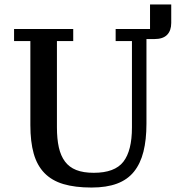

<svg xmlns="http://www.w3.org/2000/svg" viewBox="-20 -828 796 860"><path d="M390 12Q316 12 264 -3.5Q212 -19 179 -53Q146 -87 131 -140Q116 -193 116 -268V-644H43V-698H308V-644H235V-258Q235 -206 243.5 -168Q252 -130 271 -104.5Q290 -79 321.5 -66.5Q353 -54 400 -54Q494 -54 532.5 -103.5Q571 -153 571 -257V-644H498V-698H652V-808H747V-725Q747 -691 728.5 -672Q710 -653 671 -653H636V-274Q636 -202 622.5 -148.5Q609 -95 580 -59Q551 -23 504 -5.5Q457 12 390 12Z"/></svg>

Font: IBM Plex Serif Medm
Style: Regular
Weight: 500
Designer: Mike Abbink, Paul van der Laan, Pieter van Rosmalen
Foundry: Bold Monday
Version: Version 3.001